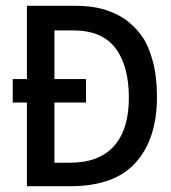

<svg xmlns="http://www.w3.org/2000/svg" viewBox="-20 -643 590 663"><path d="M73 0V-289H24V-370H73V-623H237Q304 -623 350 -607Q396 -591 425.5 -566Q455 -541 473 -514Q493 -485 507.5 -432Q522 -379 522 -308Q522 -164 449 -82Q376 0 223 0ZM168 -81H221Q322 -81 373.5 -138.5Q425 -196 425 -305Q425 -416 378.5 -477Q332 -538 233 -538H168V-370H277V-289H168Z"/></svg>

Font: Inconsolata SemiExpanded SemiBold
Style: Regular
Weight: 600
Width: 6
Monospace: yes
Designer: Raph Levien, Cyreal, Brenton Simpson
Foundry: Raph Levien, Cyreal, Google
Version: Version 3.001; ttfautohint (v1.8.2.53-6de2)